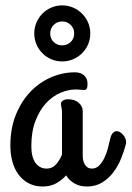

<svg xmlns="http://www.w3.org/2000/svg" viewBox="-20 -658 484 706"><path d="M317.9 -38.1Q333 -38.1 344 -48.8Q355 -59.6 363 -75.7Q371.1 -91.8 376.2 -110.6Q381.3 -129.4 384.8 -146Q388.2 -161.6 394.8 -168.7Q401.4 -175.8 409.2 -175.8Q415 -175.8 421.1 -172.1Q427.2 -168.5 432.4 -162.6Q437.5 -156.7 440.7 -149.4Q443.8 -142.1 443.8 -134.8Q443.8 -133.8 443.8 -132.3Q443.8 -130.9 442.9 -127.9Q436.5 -103 425.5 -75.7Q414.6 -48.3 397.5 -25.4Q380.4 -2.4 356.2 12.7Q332 27.8 299.8 27.8Q273.4 27.8 253.9 16.6Q234.4 5.4 223.1 -13.2Q208 3.9 186.8 15.9Q165.5 27.8 137.2 27.8Q107.9 27.8 85.7 16.1Q63.5 4.4 48.3 -15.9Q33.2 -36.1 25.6 -63.7Q18.1 -91.3 18.1 -123Q18.1 -185.5 38.1 -235.4Q58.1 -285.2 91.3 -320.1Q124.5 -355 167.2 -373.5Q210 -392.1 255.9 -392.1Q276.4 -392.1 289.1 -380.9Q301.8 -369.6 301.8 -350.1Q301.8 -337.4 299.1 -332.3Q296.4 -327.1 289.1 -327.1Q282.2 -327.1 274.9 -328.1Q267.6 -329.1 259.8 -329.1Q231.4 -329.1 202.1 -316.7Q172.9 -304.2 149.2 -278.6Q125.5 -252.9 110.4 -213.6Q95.2 -174.3 95.2 -120.1Q95.2 -80.6 110.4 -59.3Q125.5 -38.1 151.9 -38.1Q172.4 -38.1 186 -53.5Q199.7 -68.8 208 -89.8V-244.1Q208 -251.5 207.3 -256.3Q206.5 -261.2 205.8 -264.6Q205.1 -268.1 204.6 -270.8Q204.1 -273.4 204.1 -275.9Q204.1 -283.7 211.7 -288.3Q219.2 -293 230 -293Q254.9 -293 269.5 -280Q284.2 -267.1 284.2 -249V-84Q284.2 -75.7 286.1 -67.6Q288.1 -59.6 292 -53Q295.9 -46.4 302.5 -42.2Q309.1 -38.1 317.9 -38.1ZM106 -535.2Q106 -556.2 114 -575Q122.1 -593.8 136 -607.9Q149.9 -622.1 168.7 -630.1Q187.5 -638.2 209 -638.2Q230 -638.2 248.8 -630.1Q267.6 -622.1 281.7 -607.9Q295.9 -593.8 304 -575Q312 -556.2 312 -535.2Q312 -513.7 304 -494.9Q295.9 -476.1 281.7 -462.2Q267.6 -448.2 248.8 -440.2Q230 -432.1 209 -432.1Q187.5 -432.1 168.7 -440.2Q149.9 -448.2 136 -462.2Q122.1 -476.1 114 -494.9Q106 -513.7 106 -535.2ZM164.6 -535.2Q164.6 -516.1 177.2 -503.7Q189.9 -491.2 209 -491.2Q227.1 -491.2 240 -503.7Q252.9 -516.1 252.9 -535.2Q252.9 -553.2 240 -566.2Q227.1 -579.1 209 -579.1Q189.9 -579.1 177.2 -566.2Q164.6 -553.2 164.6 -535.2Z"/></svg>

Font: Grand Hotel
Style: Regular
Weight: 400
Designer: Brian J. Bonislawsky & Jim Lyles for Astigmatic (AOETI)
Foundry: Astigmatic (AOETI)
Version: Version 001.000